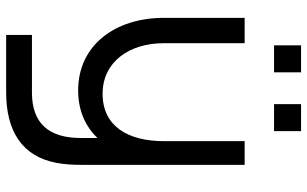

<svg xmlns="http://www.w3.org/2000/svg" viewBox="-212 -556 1023 640"><g transform="rotate(90 300.0 -236.5)"><path d="M40 -270.5C40 -108.5 131 15 282 15C348.5 15 402 -9 440.5 -49.5V2.5C441.5 112.5 392 169 289 169H97V255H288.5C417.5 255 502.5 201.5 523.5 86.5C528.5 60 530 33.5 530 3.5V-540H451V-270.5C451 -152 402 -66.5 293 -66.5C186.5 -66.5 124.5 -155.5 124.5 -270.5V-540H40ZM131.5 -638H221.5V-728H131.5ZM327.5 -638H417.5V-728H327.5Z"/></g></svg>

Font: Eudonet Medium
Style: Regular
Weight: 500
Designer: Mikhail Sharanda
Foundry: Mikhail Sharanda
Version: Version 4.503;Glyphs 3.1.2 (3151)